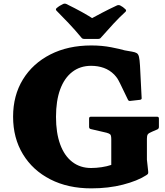

<svg xmlns="http://www.w3.org/2000/svg" viewBox="-20 -1020 910 1056"><path d="M670 -969Q677 -962 670 -955Q639 -927 605 -890.5Q571 -854 536 -814Q531 -806 520 -806H443Q432 -806 427 -814Q393 -855 357 -893Q321 -931 291 -961Q284 -968 291 -975Q299 -982 308.5 -988Q318 -994 327 -998Q336 -1002 345 -998Q394 -974 431 -953.5Q468 -933 500 -912H471Q502 -929 540 -949Q578 -969 623 -990Q632 -994 641 -990Q649 -986 656 -981Q663 -976 670 -969ZM481 -658Q421 -658 377.5 -624.5Q334 -591 311 -528.5Q288 -466 288 -377Q288 -289 311 -226Q334 -163 377.5 -129.5Q421 -96 481 -96Q509 -96 539 -100.5Q569 -105 592 -113V-253Q592 -275 586.5 -280.5Q581 -286 566 -290L480 -310Q470 -312 470 -322V-368Q470 -378 480 -378H844Q854 -378 854 -368V-322Q854 -312 845 -308L817 -296Q797 -288 792.5 -280.5Q788 -273 788 -257V-142L795 -78Q796 -68 794 -64.5Q792 -61 784 -56Q736 -25 656.5 -4.5Q577 16 482 16Q354 16 257 -33.5Q160 -83 106 -172Q52 -261 52 -378Q52 -495 106 -583Q160 -671 257 -720.5Q354 -770 482 -770Q541 -770 592 -760Q643 -750 666 -743L706 -736Q724 -733 732.5 -727.5Q741 -722 744.5 -707Q748 -692 750 -659L759 -482Q761 -473 750 -471L697 -465Q687 -463 683 -473L640 -562Q630 -582 624.5 -590Q619 -598 608 -610Q583 -635 551 -646.5Q519 -658 481 -658Z"/></svg>

Font: Hahmlet Black
Style: Regular
Weight: 900
Version: Version 1.002